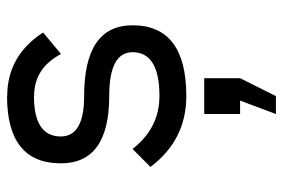

<svg xmlns="http://www.w3.org/2000/svg" viewBox="-144 -384 772 523"><g transform="rotate(-90 241.5 -122.0)"><path d="M361.3 -146.5Q361.3 -210 241.7 -210Q58.6 -210 58.6 -341.8Q58.6 -488.3 241.7 -488.3V-487.8Q351.6 -487.8 415 -390.1L356.4 -341.3Q317.9 -414.6 241.7 -414.6V-415Q131.8 -415 131.8 -341.8Q131.8 -278.3 241.7 -278.3Q434.6 -278.3 434.6 -146.5Q434.6 0 241.7 0Q122.1 0 48.8 -97.7L97.7 -146.5Q154.8 -73.2 241.7 -73.2Q361.3 -73.2 361.3 -146.5ZM192.9 48.8H290.5V146.5L241.7 244.1H192.9L229.5 146.5H192.9Z"/></g></svg>

Font: Sanitrixie
Style: Regular
Weight: 400
Designer: Jayvee D. Enaguas (Grand Chaos)
Version: Version 1.1 - 6/9/2013